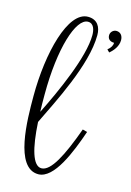

<svg xmlns="http://www.w3.org/2000/svg" viewBox="-104 -730 519 761"><g transform="rotate(15 155.5 -349.0)"><path d="M215 -615C215 -648 200 -676 161 -676C79 -676 33 -494 33 -316C33 -220 34 -22 131 -22C196 -22 244 -144 275 -234L256 -239C214 -123 176 -48 137 -48C102 -48 83 -115 77 -222C122 -316 215 -492 215 -615ZM74 -334C74 -522 116 -657 166 -657C191 -657 196 -629 196 -610C196 -520 124 -361 75 -263C74 -285 74 -309 74 -334ZM278 -561C294 -574 311 -595 311 -620C311 -638 301 -651 284 -651C271 -651 260 -640 260 -627C260 -610 272 -603 287 -603C287 -593 281 -581 268 -571Z"/></g></svg>

Font: Clicker Script
Style: Regular
Weight: 400
Designer: Astigmatic (AOETI)
Foundry: Astigmatic (AOETI)
Version: Version 1.000